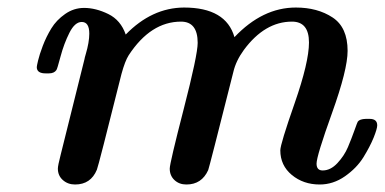

<svg xmlns="http://www.w3.org/2000/svg" viewBox="-20 -476 1016 507"><path d="M77.1 -298.8Q77.1 -301.8 80.6 -316.4Q84 -331.1 93 -355Q102.1 -378.9 115.5 -400.9Q128.9 -422.9 151.9 -439Q174.8 -455.1 202.1 -455.1Q232.9 -455.1 265.9 -439Q298.8 -422.9 312 -384.8Q380.9 -455.6 465.8 -456.1Q576.7 -456.1 599.1 -377.9Q673.3 -456.1 761.2 -456.1Q818.4 -456.1 858.2 -429.9Q897.9 -403.8 897.9 -341.8Q897.9 -292 856.9 -178Q815.9 -64 815.9 -43.9Q815.9 -25.9 832 -25.9Q853 -25.9 871.1 -45.4Q889.2 -64.9 898.7 -87.4Q908.2 -109.9 916 -131.8Q923.8 -153.8 924.8 -154.8Q929.7 -161.6 945.8 -162.1H956.1Q976.1 -162.1 976.1 -145Q976.1 -136.2 966.6 -112.5Q957 -88.9 939.5 -60.5Q921.9 -32.2 890.9 -10.5Q859.9 11.2 824.2 11.2Q781.2 11.2 750.7 -13.9Q720.2 -39.1 720.2 -79.1Q720.2 -95.2 758.1 -203.6Q795.9 -312 795.9 -363.8Q795.9 -418.9 751 -418.9Q679.2 -418.9 624 -344.2Q603 -315.4 596.2 -286.1Q532.2 -32.2 529.8 -26.9Q512.7 11.2 472.2 11.2Q453.1 11.2 440.7 -0.5Q428.2 -12.2 428.2 -30.8Q428.2 -44.9 465.1 -188Q502 -331.1 502 -362.8Q502 -418.9 458 -418.9Q377.9 -418.9 319.8 -330.1Q310.1 -314.9 300.8 -280.8Q239.7 -36.6 235.8 -27.8Q219.7 11.2 178.2 11.2Q159.2 11.2 146 -0.5Q132.8 -12.2 132.8 -30.8Q132.8 -38.6 140.1 -66.9L203.1 -319.8Q203.1 -321.8 207 -335Q210.9 -348.1 213.4 -362.1Q215.8 -376 215.8 -387.2Q215.8 -418 195.8 -418Q177.7 -418 163.3 -389.4Q148.9 -360.8 139.9 -326.9Q130.9 -293 128.9 -291Q123 -282.2 108.9 -282.2H102.1Q77.1 -281.7 77.1 -298.8Z"/></svg>

Font: CMU Serif
Style: BoldItalic
Weight: 700
Italic angle: -14.04°
Version: Version 0.7.0